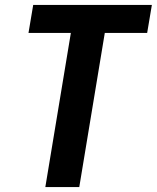

<svg xmlns="http://www.w3.org/2000/svg" viewBox="-20 -755 633 775"><path d="M163 0H300L403 -622H574L593 -735H114L95 -622H266Z"/></svg>

Font: Iosevka Sparkle Extrabold
Style: Italic
Weight: 800
Italic angle: -9°
Designer: Belleve Invis
Foundry: Belleve Invis
Version: Version 4.5.0; ttfautohint (v1.8.3)